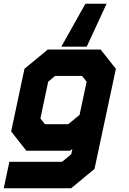

<svg xmlns="http://www.w3.org/2000/svg" viewBox="-40 -804 688 1024"><path d="M-20 200 10 59H291L340 18.5L346 -10L334 0H100.5L19.5 -103L90.5 -437L215 -540H496.5L578 -437L464 97L339.5 200ZM57.5 130H312L407 47L501.5 -399L448 -470H234.5L152 -402L98 -148L158 -71H331L452.5 -167L407 47L312 130H57.5ZM158 -71 98 -148 152 -402 234.5 -470H448L501.5 -399L452.5 -167L331 -71ZM199.5 -141.5H324L384.5 -191.5L422 -368.5L397.5 -399H254L217 -368.5L175.5 -172ZM528.5 -784 422.5 -555H287L415.5 -784ZM445.5 -731H446L388.5 -621H388Z"/></svg>

Font: Tourney Thin Black
Style: Italic
Weight: 900
Italic angle: -12°
Version: Version 1.015